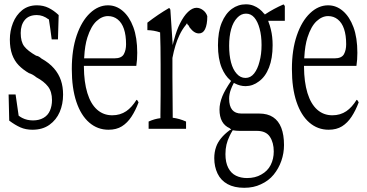

<svg xmlns="http://www.w3.org/2000/svg" viewBox="-20 -623 1748 914"><path d="M23.9 -48.8Q22.5 -115.7 21 -173.3Q21 -173.3 54.2 -173.3Q61.5 -127.4 68.8 -72.3Q78.1 -65.4 85.9 -61.5Q108.4 -49.8 137.2 -49.8Q166 -49.8 187 -61.8Q208 -73.7 217.8 -96.4Q227.5 -119.1 227.5 -146.5Q227.5 -186.5 208.7 -210.9Q189.9 -235.4 153.3 -254.9Q135.7 -269.5 117.7 -274.9Q89.8 -291 69.3 -312Q48.8 -333 37.8 -363.3Q26.9 -393.6 26.9 -434.8Q26.9 -476.1 41.7 -513.7Q56.6 -551.3 85.4 -574.5Q114.3 -597.7 155.8 -597.7Q186.5 -597.7 211.4 -585.4Q236.3 -573.2 259.3 -551.3Q257.8 -498.5 255.9 -435.5Q255.9 -435.5 226.1 -435.5Q219.7 -487.3 212.9 -529.3Q211.9 -534.7 211.4 -530.8Q184.6 -551.3 155.3 -551.3Q117.2 -551.3 97.9 -527.8Q78.6 -504.4 78.6 -465.8Q78.6 -424.3 95.2 -402.6Q111.8 -380.9 151.9 -357.9Q164.1 -356.4 176.8 -344.7Q214.4 -323.7 237.1 -297.4Q259.8 -271 270 -240.5Q280.3 -210 280.3 -172.4Q280.3 -127.4 264.2 -89.8Q248 -52.2 215.3 -28.8Q182.6 -5.4 134.3 -5.4Q102.5 -5.4 77.1 -16.6Q51.8 -27.8 23.9 -48.8Z M379.4 -309.6Q379.4 -309.6 379.4 -304.7Q379.9 -232.4 395.8 -180.4Q411.6 -128.4 441.9 -101.3Q472.2 -74.2 514.2 -74.2Q552.2 -74.2 581.1 -93.8Q607.4 -111.8 629.9 -147.9Q634.8 -146.5 639.6 -135.7Q625 -96.7 605.7 -67.4Q586.4 -38.1 560.3 -21.7Q534.2 -5.4 496.6 -5.4Q444.3 -5.4 404.8 -39.6Q365.2 -73.7 343.5 -138.4Q321.8 -203.1 321.8 -294.7Q321.8 -386.2 345.2 -454.6Q368.7 -522.9 408.2 -560.3Q447.8 -597.7 494.1 -597.7Q533.2 -597.7 564.7 -570.6Q596.2 -543.5 614.7 -493.7Q633.3 -443.8 633.3 -371.6Q633.3 -337.9 628.9 -309.6Q628.9 -309.6 379.4 -309.6ZM396 -444.8Q383.8 -406.7 380.9 -350.6Q380.9 -350.6 380.4 -345.2H524.4Q559.1 -345.2 569.8 -365.7Q580.1 -384.8 580.1 -412.6Q580.1 -455.1 570.1 -484.9Q560.1 -514.6 540.3 -530.5Q520.5 -546.4 494.1 -546.4Q465.3 -546.4 439.2 -522.2Q413.1 -498 396 -444.8Z M687.5 -44.4Q715.3 -57.1 743.7 -60.5Q743.7 -64 743.7 -64.5Q743.7 -76.2 743.7 -77.6Q744.6 -129.4 744.6 -171.4Q744.6 -219.2 744.6 -257.3Q744.6 -291 744.6 -314.9Q744.6 -405.3 742.2 -468.8Q711.9 -479 681.6 -479.5Q681.6 -502 681.6 -515.1Q732.9 -554.7 784.2 -584.5Q787.6 -585.4 791 -577.1Q796.4 -497.6 802.2 -408.2Q806.2 -427.7 809.6 -437Q820.8 -479.5 836.4 -510.3Q854.5 -546.9 875.2 -566.4Q896 -585.9 915.5 -585.9Q931.6 -585.9 946.5 -574.7Q961.4 -563.5 966.8 -545.9Q966.8 -505.9 956.1 -483.9Q946.3 -463.9 926.8 -463.9Q915.5 -463.9 904.8 -470.7Q894 -477.5 882.8 -492.2Q878.4 -503.4 873.5 -504.9Q871.6 -512.2 870.1 -510.3Q868.2 -512.7 865.7 -505.4Q847.2 -483.4 834 -455.1Q813 -411.1 800.8 -347.2Q800.8 -307.1 800.8 -257.3Q800.8 -217.8 802.2 -78.1Q802.2 -77.1 802.2 -66.4Q802.2 -66.4 802.2 -62.5Q834 -58.6 865.7 -44.4Q865.7 -31.7 865.7 -9.8Q865.7 -9.8 687.5 -9.8Q687.5 -31.7 687.5 -44.4Z M1108.9 -538.1Q1089.8 -518.1 1080.3 -483.9Q1070.8 -449.7 1070.8 -405Q1070.8 -360.4 1079.8 -325.9Q1088.9 -291.5 1106.9 -272Q1124.5 -252 1148.7 -252Q1172.9 -252 1189.7 -273.2Q1206.5 -294.4 1215.3 -329.6Q1225.1 -364.7 1225.1 -408.9Q1225.1 -453.1 1215.8 -486.8Q1207 -520 1190.9 -539.1Q1174.8 -558.1 1151.1 -558.1Q1127.4 -558.1 1108.9 -538.1ZM1213.4 -82.5Q1253.9 -82.5 1280 -65.2Q1306.2 -47.9 1319.1 -14.4Q1332 19 1332 67.4Q1332 106.4 1319.3 142.8Q1306.6 179.2 1282.7 208.5Q1258.8 237.8 1221.7 254.4Q1187.5 271 1142.6 271Q1095.2 271 1063.2 253.4Q1031.2 235.8 1015.6 203.1Q1000 170.4 1000 129.9Q1000 101.1 1008.8 76.2Q1023.4 33.7 1074.2 -3.9Q1077.6 -2.9 1081.1 -9.3Q1077.1 -7.3 1073.2 -12.7Q1024.9 -34.2 1024.9 -101.6Q1024.9 -130.9 1038.6 -165Q1050.8 -194.8 1080.1 -237.8Q1078.1 -239.3 1076.7 -240.7Q1051.3 -262.2 1035.6 -299.8Q1017.6 -343.3 1017.6 -407.5Q1017.6 -471.7 1035.4 -514.9Q1053.2 -558.1 1083.5 -580.6Q1113.8 -602.5 1150.4 -602.5Q1170.9 -602.5 1187.5 -595.7Q1216.3 -584.5 1237.8 -557.1Q1239.3 -560.5 1240.2 -553.7Q1284.2 -582.5 1328.6 -601.6Q1332 -602.5 1335.9 -593.8Q1335.9 -563.5 1335.9 -523.9Q1335.9 -523.9 1256.3 -523.9Q1257.3 -523.4 1258.8 -517.1Q1265.1 -501.5 1269.5 -482.4Q1277.8 -449.2 1277.8 -407.7Q1277.8 -345.2 1260.5 -301.3Q1243.2 -257.3 1212.4 -235.4Q1184.1 -213.4 1149.4 -212.9Q1122.6 -212.9 1097.7 -226.1Q1095.7 -226.6 1093.3 -228.5Q1083.5 -210 1079.1 -197.3Q1070.8 -174.8 1070.8 -153.3Q1070.8 -82.5 1128.9 -82.5Q1129.4 -82.5 1213.4 -82.5ZM1087.9 -2.9Q1078.6 12.2 1073.2 23.9Q1063 44.9 1058.1 65.4Q1053.2 85.9 1053.2 110.8Q1053.2 150.4 1066.7 176.3Q1080.1 202.1 1103.5 213.4Q1126.5 224.6 1155.8 224.6Q1195.3 224.6 1223.6 208Q1253.9 191.4 1268.6 162.4Q1283.2 133.3 1283.2 98.1Q1283.2 55.7 1264.6 27.8Q1246.1 0 1202.6 0Q1202.6 0 1120.6 0Q1105 0 1087.9 -2.9Z M1427.2 -309.6Q1427.2 -309.6 1427.2 -304.7Q1427.7 -232.4 1443.6 -180.4Q1459.5 -128.4 1489.7 -101.3Q1520 -74.2 1562 -74.2Q1600.1 -74.2 1628.9 -93.8Q1655.3 -111.8 1677.7 -147.9Q1682.6 -146.5 1687.5 -135.7Q1672.9 -96.7 1653.6 -67.4Q1634.3 -38.1 1608.2 -21.7Q1582 -5.4 1544.4 -5.4Q1492.2 -5.4 1452.6 -39.6Q1413.1 -73.7 1391.4 -138.4Q1369.6 -203.1 1369.6 -294.7Q1369.6 -386.2 1393.1 -454.6Q1416.5 -522.9 1456.1 -560.3Q1495.6 -597.7 1542 -597.7Q1581.1 -597.7 1612.5 -570.6Q1644 -543.5 1662.6 -493.7Q1681.2 -443.8 1681.2 -371.6Q1681.2 -337.9 1676.8 -309.6Q1676.8 -309.6 1427.2 -309.6ZM1443.8 -444.8Q1431.6 -406.7 1428.7 -350.6Q1428.7 -350.6 1428.2 -345.2H1572.3Q1606.9 -345.2 1617.7 -365.7Q1627.9 -384.8 1627.9 -412.6Q1627.9 -455.1 1617.9 -484.9Q1607.9 -514.6 1588.1 -530.5Q1568.4 -546.4 1542 -546.4Q1513.2 -546.4 1487.1 -522.2Q1460.9 -498 1443.8 -444.8Z"/></svg>

Font: Scarab Serif
Style: Light
Weight: 300
Designer: John Roberts
Foundry: Scarab
Version: 1.0